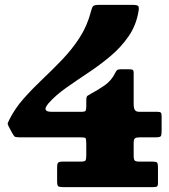

<svg xmlns="http://www.w3.org/2000/svg" viewBox="-20 -770 695 790"><path d="M630 -82V-18Q630 -5.5 626 -2.8Q622 0 609 0H243Q225.5 0 220.2 -3.2Q215 -6.5 215 -24V-82.5Q215 -96 219 -100.5Q223 -105 237 -105H311.5Q328 -105 331.5 -109.5Q335 -114 335 -131V-178Q335 -198.5 331.8 -201.8Q328.5 -205 308 -205H59Q43 -205 39.5 -208.8Q36 -212.5 30.5 -222L15 -251Q10.5 -259 12.2 -264Q14 -269 18 -277Q41.5 -324 77.8 -364.8Q114 -405.5 155.2 -444.5Q196.5 -483.5 236.2 -525Q276 -566.5 307.2 -614.5Q338.5 -662.5 354 -722Q358 -738 362.5 -744Q367 -750 388 -750H523Q543 -750 548 -745.8Q553 -741.5 550 -724Q540.5 -666 509.2 -620.8Q478 -575.5 434.5 -539Q391 -502.5 343.5 -471Q296 -439.5 253 -409.2Q210 -379 180.5 -346Q174 -338.5 169.5 -330.2Q165 -322 169.5 -316Q174 -310 193.5 -310H316Q329 -310 332 -314.2Q335 -318.5 335 -332V-355Q335 -372.5 339.8 -375.8Q344.5 -379 356 -385.5Q381 -398.5 409.8 -418.2Q438.5 -438 454 -470Q457.5 -477.5 461.5 -481.2Q465.5 -485 477 -485H510Q521.5 -485 525.8 -482.8Q530 -480.5 530 -469V-339Q530 -326.5 534.5 -318.2Q539 -310 553 -310H627Q639 -310 642 -306.2Q645 -302.5 645 -291V-233Q645 -216 642.2 -210.5Q639.5 -205 622 -205H557Q541.5 -205 535.8 -201.2Q530 -197.5 530 -181V-131Q530 -114 534.2 -109.5Q538.5 -105 556 -105H608Q622.5 -105 626.2 -101Q630 -97 630 -82Z"/></svg>

Font: Besley* Fatface
Style: Regular
Weight: 900
Designer: Owen Earl
Foundry: indestructible type*
Version: Version 3.000; ttfautohint (v1.8.3)